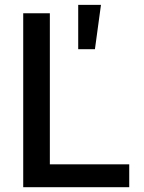

<svg xmlns="http://www.w3.org/2000/svg" viewBox="-20 -783 601 803"><path d="M77.1 0V-727.5H188.5V-95.7H520.5V0ZM307.1 -577.1V-762.7H402.3L377 -577.1Z"/></svg>

Font: Inter 18pt Medium
Style: Regular
Weight: 500
Designer: Rasmus Andersson
Foundry: rsms
Version: Version 4.001;git-66647c0bb